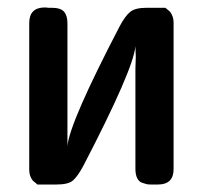

<svg xmlns="http://www.w3.org/2000/svg" viewBox="-20 -493 544 513"><path d="M58.1 -41V-431.2Q58.1 -473.1 100.1 -473.1Q102.1 -473.1 105 -472.7Q107.9 -472.2 109.9 -472.2H118.2Q142.1 -472.2 151.1 -461.7Q160.2 -451.2 160.2 -431.2V-103Q166 -166 299.8 -422.9Q314 -449.7 327.4 -460.9Q340.8 -472.2 371.1 -472.2H421.9Q430.7 -465.3 433.8 -462.2Q437 -459 440.4 -450.9Q443.8 -442.9 443.8 -431.2V-41Q443.8 0 401.9 0H383.8Q376 0 371.6 -1Q367.2 -2 359.1 -4.9Q351.1 -7.8 346.4 -17.3Q341.8 -26.9 341.8 -42V-309.1Q341.8 -314 342.3 -325Q342.8 -335.9 342.8 -341.1Q342.8 -346.2 342.3 -355Q341.8 -363.8 341.8 -369.1Q335.9 -306.2 202.1 -48.8Q187 -21 174.6 -10.5Q162.1 0 130.9 0H80.1Q71.3 -6.8 68.1 -10Q64.9 -13.2 61.5 -21Q58.1 -28.8 58.1 -41Z"/></svg>

Font: CMU Sans Serif Demi Condensed
Style: DemiCondensed
Weight: 600
Width: 3
Version: Version 0.7.0